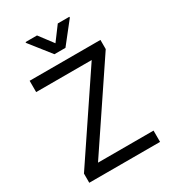

<svg xmlns="http://www.w3.org/2000/svg" viewBox="-217 -1034 1030 1149"><g transform="rotate(-30 297.5 -460.0)"><path d="M54.7 -63.5V0H543.9V-78.1H160.2L540 -643.6V-707H50.8V-628.9H434.6ZM296.9 -824.2 224.6 -919.9H145.5V-914.1L258.8 -770.5H335L448.2 -914.1V-919.9H368.2Z"/></g></svg>

Font: Pretendard Variable
Style: Regular
Weight: 400
Designer: Base glyphs from Inter by Rasmus Andersson; Hangeul glyphs from Noto Sans CJK(Source Han Sans) by Jang Soo-young and Kan
Foundry: Kil Hyung-jin
Version: Version 1.309;Glyphs 3.2 (3225)